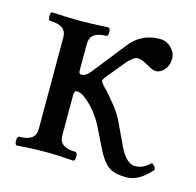

<svg xmlns="http://www.w3.org/2000/svg" viewBox="-73 -501 601 588"><g transform="rotate(15 227.5 -207.0)"><path d="M26.9 3.9Q20 3.9 20 -9.8Q20 -23.9 26.9 -23.9Q78.1 -23.9 78.1 -62V-353Q78.1 -391.1 25.9 -391.1Q20 -391.1 20 -403.8Q20 -418 25.9 -418Q81.5 -415 113.8 -415Q147.5 -415 203.1 -418Q210 -418 210 -403.8Q210 -391.1 203.1 -391.1Q152.8 -391.1 152.8 -353V-267.1Q152.8 -256.8 161.1 -256.8Q175.8 -256.8 189.9 -275.9L272.9 -380.9Q308.1 -424.8 365.2 -424.8Q386.7 -424.8 401.9 -409.7Q417 -394.5 417 -376Q417 -354.5 404.8 -340.3Q392.6 -326.2 377 -326.2Q368.2 -326.2 349.1 -337.9Q327.1 -350.1 314 -350.1Q299.3 -350.1 268.1 -310.1L233.9 -268.1Q227.1 -259.8 227.1 -254.9Q227.1 -250 250 -227.1Q290 -182.6 304.2 -154.8L341.8 -75.2Q364.7 -28.8 392.1 -28.8Q417 -28.8 438 -49.8Q439.9 -53.2 448.2 -44.9Q450.7 -42.5 452.1 -38.6Q453.6 -34.7 453.1 -33.2Q415 11.2 375 11.2Q335 11.2 315.7 -4.4Q296.4 -20 278.8 -57.1L253.9 -107.9Q227.1 -164.1 185.1 -194.8Q172.9 -204.1 162.1 -204.1Q152.8 -204.1 152.8 -190.9V-62Q152.8 -23.9 204.1 -23.9Q210.9 -23.9 210.9 -9.8Q210.9 3.9 204.1 3.9Q154.8 0 116.2 0Q77.6 0 26.9 3.9Z"/></g></svg>

Font: Junicode SmCond
Style: Regular
Weight: 400
Width: 4
Designer: Peter S. Baker
Version: Version 2.206